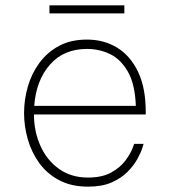

<svg xmlns="http://www.w3.org/2000/svg" viewBox="-20 -688 635 718"><path d="M165 -638V-668H445V-638ZM309 10Q247 10 201.5 -14Q156 -38 127 -78Q98 -118 84 -167Q70 -216 70 -265Q70 -315 84 -364Q98 -413 127.5 -453Q157 -493 201 -516.5Q245 -540 305 -540Q369 -540 418.5 -509.5Q468 -479 496.5 -419Q525 -359 525 -270V-260H107Q107 -197 131 -143Q155 -89 200.5 -56.5Q246 -24 309 -24Q362 -24 396 -43Q430 -62 448.5 -87Q467 -112 474.5 -131Q482 -150 482 -150H517Q517 -150 512 -134Q507 -118 494 -94Q481 -70 457.5 -46Q434 -22 398 -6Q362 10 309 10ZM108 -292H488Q485 -373 458.5 -419.5Q432 -466 392 -485.5Q352 -505 305 -505Q218 -505 166.5 -446Q115 -387 108 -292Z"/></svg>

Font: Be Vietnam Pro Thin
Style: Regular
Weight: 100
Designer: Lam Bao, Tony Le, Vietanh Nguyen
Foundry: Yellow Type Foundry
Version: Version 1.002; ttfautohint (v1.8.3)